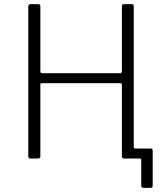

<svg xmlns="http://www.w3.org/2000/svg" viewBox="-20 -762 800 923"><path d="M671 141Q659 141 659 131V7Q659 0 652 0H597L623 -56Q623 -48 631 -48H705Q714 -48 714 -37V130Q714 136 712 138.5Q710 141 704 141ZM558 -362H180Q174 -362 174 -355V-10Q174 0 162 0H126Q121 0 118.5 -2.5Q116 -5 116 -11V-731Q116 -742 126 -742H164Q174 -742 174 -731V-420Q174 -410 183 -410H557Q566 -410 566 -419V-732Q566 -742 575 -742H614Q623 -742 623 -731V-11Q623 0 614 0H577Q566 0 566 -10V-354Q566 -362 558 -362Z"/></svg>

Font: Libre Franklin ExtraLight
Style: Regular
Weight: 250
Designer: Pablo Impallari, Rodrigo Fuenzalida, Nhung Nguyen
Foundry: Impallari Type
Version: Version 3.000